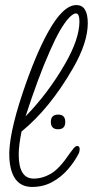

<svg xmlns="http://www.w3.org/2000/svg" viewBox="-20 -723 367 759"><path d="M107 16Q24 16 17 -98Q12 -183 69 -354Q120 -506 170 -596Q229 -703 282 -703Q327 -703 327 -631Q327 -555 269 -454Q177 -294 65 -203Q60 -177 57 -154.5Q54 -132 54 -112Q54 -17 113 -17Q148 -17 181.5 -36.5Q215 -56 256 -117Q259 -121 268.5 -133.5Q278 -146 285 -146Q295 -146 295 -133Q295 -131 294 -125Q293 -119 290 -114Q274 -83 248 -53Q222 -23 186.5 -3.5Q151 16 107 16ZM81 -263Q171 -355 238 -472Q294 -570 294 -638Q294 -670 280 -670Q270 -670 253 -653Q218 -615 178 -523Q153 -467 129 -402Q105 -337 81 -263ZM210 -212Q181 -212 181 -241Q181 -270 210 -270Q238 -270 238 -241Q238 -212 210 -212Z"/></svg>

Font: Send Flowers
Style: Regular
Weight: 400
Designer: Robert E. Leuschke
Foundry: Robert E. Leuschke
Version: Version 1.010; ttfautohint (v1.8.4.7-5d5b)